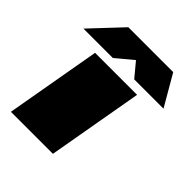

<svg xmlns="http://www.w3.org/2000/svg" viewBox="-210 -865 992 992"><g transform="rotate(45 286.5 -369.0)"><path d="M-6 -569 153 -738H481L579 -569H365L301 -646L209 -569ZM33 0 125 -523H432L340 0Z"/></g></svg>

Font: Tomorrow Black
Style: Italic
Weight: 900
Italic angle: -10°
Designer: Tony de Marco, Monica Rizzolli
Foundry: Just in Type
Version: Version 2.002